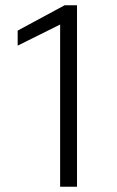

<svg xmlns="http://www.w3.org/2000/svg" viewBox="-20 -708 444 728"><path d="M208 0V-615L47 -535V-592L225 -688H272V0Z"/></svg>

Font: Saira SemiExpanded Light
Style: Regular
Weight: 300
Width: 6
Designer: Hector Gatti with collaboration of the Omnibus-Type team
Foundry: Omnibus-Type
Version: Version 1.101